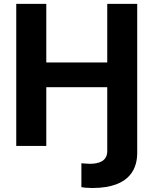

<svg xmlns="http://www.w3.org/2000/svg" viewBox="-20 -747 786 983"><path d="M63.2 -727.3V0H217V-300.4H529.1V26.3C529.1 79.5 484.4 91.6 439.6 91.6C427.6 91.6 407.3 89.5 396.7 88.8V211.3C403.8 213.1 429.7 215.6 452.4 215.6C656.6 215.6 682.5 103.3 682.5 35.2V-727.3H529.1V-427.2H217V-727.3Z"/></svg>

Font: Inter-Hewn
Style: Bold
Weight: 700
Designer: Rasmus Andersson
Foundry: rsms
Version: Version 3.012;git-f93a4a705